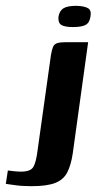

<svg xmlns="http://www.w3.org/2000/svg" viewBox="-99 -544 342 660"><path d="M9 96Q-23 96 -47.5 92.5Q-72 89 -79 88L-72 42Q-67 43 -51.5 44.5Q-36 46 -27 46Q6 46 15.5 30Q25 14 30 -26L76 -354Q79 -372 83 -382Q87 -392 97 -395.5Q107 -399 127 -399H204L151 -16Q145 24 132 49Q119 74 90.5 85Q62 96 9 96ZM152 -451Q123 -451 111.5 -458.5Q100 -466 102 -487Q106 -508 120 -516Q134 -524 164 -524Q192 -523 204 -515.5Q216 -508 212 -487Q209 -466 195.5 -458.5Q182 -451 152 -451Z"/></svg>

Font: Genos Thin SemiBold
Style: Italic
Weight: 600
Italic angle: -8°
Version: Version 1.010